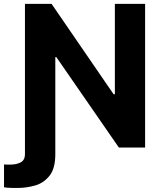

<svg xmlns="http://www.w3.org/2000/svg" viewBox="-46 -747 818 972"><path d="M-25.6 201V85.2Q-21.7 85.9 -17.2 86.1Q-12.8 86.3 -8.2 86.3H5Q19.9 86.3 33 83.8Q46.2 81.3 57.5 75.6Q80.3 64.6 80.3 33V-727.3H215.2L529.1 -269.9H535.5V-727.3H688.6V0H555.8L239.3 -457.7H234V33.4Q234 104.4 206.3 140.6Q177.2 178.3 134.9 191.1Q89.5 204.5 44.7 204.5Q38 204.5 29.3 204.5Q20.6 204.5 9.6 204.2Q-12.4 203.8 -25.6 201Z"/></svg>

Font: Inter P
Style: Bold
Weight: 700
Designer: Rasmus Andersson
Foundry: rsms
Version: Version 3.018;git-588b23468